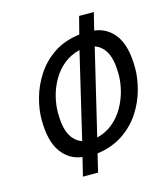

<svg xmlns="http://www.w3.org/2000/svg" viewBox="-110 -822 781 907"><g transform="rotate(-15 280.0 -369.0)"><path d="M183 0 205 -90Q141 -98 102.5 -152Q64 -206 64 -312Q64 -359 79 -414Q94 -469 126.5 -520Q159 -571 211.5 -607Q264 -643 340 -653L362 -738H434L413 -653Q478 -645 516 -591Q554 -537 554 -431Q554 -384 539.5 -329Q525 -274 492.5 -223Q460 -172 407 -135.5Q354 -99 278 -88L257 0ZM223 -163 322 -582Q277 -571 244 -544Q211 -517 189.5 -480Q168 -443 157.5 -402Q147 -361 147 -322Q147 -252 166.5 -214Q186 -176 223 -163ZM296 -161Q340 -172 373 -199Q406 -226 427.5 -263Q449 -300 460 -341.5Q471 -383 471 -423Q471 -491 452 -529Q433 -567 396 -580Z"/></g></svg>

Font: Ubuntu Sans Mono
Style: Italic
Weight: 400
Italic angle: -13.5°
Monospace: yes
Designer: Dalton Maag Ltd
Foundry: Dalton Maag Ltd
Version: Version 1.006